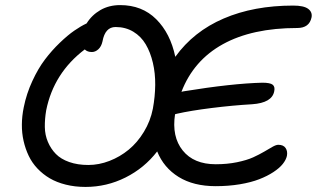

<svg xmlns="http://www.w3.org/2000/svg" viewBox="-20 -714 1256 761"><path d="M318.8 26.9Q276.9 26.9 240.7 17.8Q204.6 8.8 177.2 -7.3Q149.9 -23.4 128.4 -46.1Q106.9 -68.8 93.8 -96.4Q80.6 -124 73.5 -155.3Q66.4 -186.5 66.7 -220.2Q66.9 -253.9 74.2 -289.1Q85 -342.8 108.2 -392.8Q131.3 -442.9 158.4 -478.5Q185.5 -514.2 217 -544.4Q248.5 -574.7 274.4 -592.5Q300.3 -610.4 323.2 -621.1Q343.8 -654.3 377.9 -674.1Q412.1 -693.8 456.1 -693.8Q543 -693.8 599.1 -637.9Q655.3 -582 674.8 -488.8Q747.1 -589.4 866.5 -640.6Q985.8 -691.9 1142.1 -691.9Q1184.1 -691.9 1201.4 -679Q1218.8 -666 1214.8 -645Q1206.1 -603 1158.2 -603Q979.5 -603 863.3 -538.8Q747.1 -474.6 699.2 -350.1Q700.7 -350.6 703.6 -351.1Q706.5 -351.6 708 -352.1Q899.9 -383.3 1020 -386.2Q1050.8 -386.2 1060.8 -378.2Q1070.8 -370.1 1066.9 -352.1Q1058.1 -306.2 979 -300.8Q902.8 -296.4 818.8 -285.9Q734.9 -275.4 681.2 -263.2Q680.2 -262.7 677.7 -262.2Q675.3 -261.7 673.8 -261.2Q660.2 -172.4 704.1 -117.7Q748 -63 835 -63Q880.4 -63 919.4 -71Q958.5 -79.1 983.2 -90.3Q1007.8 -101.6 1026.9 -112.8Q1045.9 -124 1060.1 -132.1Q1074.2 -140.1 1083 -140.1Q1103.5 -140.1 1112.1 -127.2Q1120.6 -114.3 1117.2 -96.2Q1113.8 -80.6 1100.8 -64.2Q1087.9 -47.9 1063.7 -32Q1039.6 -16.1 1007.6 -3.7Q975.6 8.8 930.7 16.4Q885.7 23.9 835 23.9Q747.1 23.9 688 -12.7Q628.9 -49.3 603 -113.8Q552.2 -47.9 477.5 -10.5Q402.8 26.9 318.8 26.9ZM163.1 -276.9Q157.2 -242.2 157.7 -210.4Q158.2 -178.7 169.9 -151.4Q181.6 -124 201.4 -103.8Q221.2 -83.5 254.4 -71.8Q287.6 -60.1 330.1 -60.1Q372.1 -60.1 413.8 -76.2Q455.6 -92.3 490.2 -120.8Q524.9 -149.4 550.5 -191.7Q576.2 -233.9 585.9 -283.2Q594.7 -331.1 595.2 -377.4Q595.7 -423.8 585.9 -465.3Q576.2 -506.8 557.6 -538.3Q539.1 -569.8 508.3 -588.4Q477.5 -606.9 438 -606.9Q396.5 -606.9 386.2 -549.8Q381.8 -529.8 369.9 -518.8Q357.9 -507.8 344.2 -507.8Q326.2 -507.8 315.9 -518.1Q192.9 -424.8 163.1 -276.9Z"/></svg>

Font: Shantell Sans Bouncy
Style: Italic
Weight: 400
Italic angle: -11.31°
Designer: Stephen Nixon, Anya Danilova, Shantell Martin
Foundry: Arrow Type
Version: Version 1.006;[9816181b4]